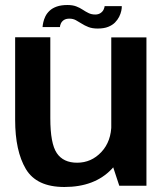

<svg xmlns="http://www.w3.org/2000/svg" viewBox="-20 -742 665 767"><path d="M456.5 0H565V-592.5H424.5V-97ZM181 -593H40.5V-263Q40.5 -139 83.2 -67Q126 5 237 5Q358 5 426 -66.5Q494 -138 494 -214L425 -246.5Q425 -177.5 385 -134.8Q345 -92 288 -92Q233 -92 207 -130.2Q181 -168.5 181 -269.5ZM370 -628Q395.5 -628 412.2 -634.8Q429 -641.5 439.5 -652.2Q450 -663 456 -675Q462 -687 464.5 -698.5Q467 -710 466.5 -717.5H398Q397.5 -711.5 393.8 -703.5Q390 -695.5 381.5 -689.8Q373 -684 360.5 -684Q345.5 -684 333.8 -689.8Q322 -695.5 310.5 -703.2Q299 -711 284.5 -716.5Q270 -722 249.5 -722Q224.5 -722 206.8 -715.8Q189 -709.5 178 -699Q167 -688.5 161.2 -676.5Q155.5 -664.5 153 -653.2Q150.5 -642 150 -634H219.5Q219.5 -640 223.2 -648.2Q227 -656.5 235.2 -662Q243.5 -667.5 257.5 -667.5Q271.5 -667.5 282.8 -661.5Q294 -655.5 306 -647.8Q318 -640 333.2 -634Q348.5 -628 370 -628Z"/></svg>

Font: Anybody Thin SemiBold
Style: Regular
Weight: 600
Version: Version 1.113;gftools[0.9.25]